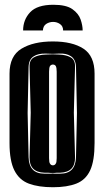

<svg xmlns="http://www.w3.org/2000/svg" viewBox="-20 -774 437 806"><path d="M204 -754Q258 -754 284 -735.5Q310 -717 318.5 -692Q327 -667 327 -646H245Q245 -664 232 -673Q219 -682 203 -682Q187 -682 174 -673.5Q161 -665 160 -646H77Q77 -691 106.5 -722.5Q136 -754 204 -754ZM202 12Q142 12 101.5 -3Q61 -18 40.5 -58.5Q20 -99 20 -173V-465Q20 -539 70 -569.5Q120 -600 202 -600Q284 -600 330.5 -569.5Q377 -539 377 -465V-174Q377 -99 358.5 -59Q340 -19 301 -3.5Q262 12 202 12ZM166 -45H193Q199 -45 202 -46Q204 -45 209 -45H233Q297 -45 299 -114L303 -300L299 -493Q298 -524 278.5 -537.5Q259 -551 227 -549L202 -548L172 -549Q140 -550 120.5 -537Q101 -524 100 -493L96 -300L100 -114Q102 -45 166 -45ZM193 -48 181 -49H166Q103 -51 104 -114L109 -301L104 -493Q103 -522 122 -533Q141 -544 172 -545L202 -546L227 -545Q258 -544 277 -533Q296 -522 295 -493L290 -301L295 -114Q296 -51 233 -49H219L209 -48ZM202 -80Q210 -80 214 -87Q218 -92 218 -110V-473Q218 -490 214 -497Q210 -503 202 -503Q195 -503 190 -497Q186 -490 186 -473V-110Q186 -92 190 -87Q194 -80 202 -80Z"/></svg>

Font: Alumni Sans Inline One
Style: Regular
Weight: 400
Designer: Robert E. Leuschke
Foundry: Robert E. Leuschke
Version: Version 1.100; ttfautohint (v1.8.3)